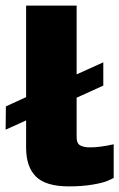

<svg xmlns="http://www.w3.org/2000/svg" viewBox="-33 -654 425 684"><path d="M372 -140V-20Q370 -19 353 -11Q336 -3 298 3.5Q260 10 213 10Q130 10 95 -25Q60 -60 60 -128V-225L-13 -192L-12 -275L60 -308V-634H240V-389L335 -432V-349L240 -306V-170Q239 -146 250.5 -137.5Q262 -129 288 -129Q323 -129 372 -140Z"/></svg>

Font: Dashboard
Style: Regular
Weight: 400
Designer: jaiki
Version: Version 1.000